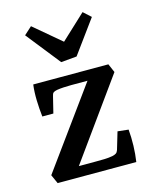

<svg xmlns="http://www.w3.org/2000/svg" viewBox="-102 -721 629 790"><g transform="rotate(-15 213.0 -326.5)"><path d="M282 -388 289 -375H203Q187 -375 170.5 -374Q154 -373 142 -371Q131 -369 126 -365Q121 -361 119 -350L102 -281H55Q51 -315 50 -351Q49 -387 53 -418H373L389 -381L138 -32L131 -45H218Q238 -45 256.5 -45.5Q275 -46 291 -49Q301 -51 307 -55Q313 -59 316 -68L338 -142L384 -137Q387 -103 386 -68Q385 -33 380 0H45L28 -38ZM358 -624 255 -483 188 -477 73 -622 106 -652 221 -555 326 -653Z"/></g></svg>

Font: Rasa Medium
Style: Regular
Weight: 500
Designer: Anna Giedrys (Yrsa+Rasa design), David Brezina (Yrsa art-direction, Rasa art-direction, design)
Foundry: Rosetta Type Foundry
Version: Version 2.004